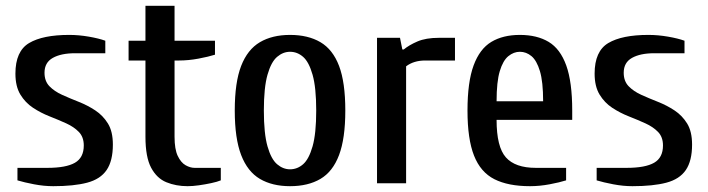

<svg xmlns="http://www.w3.org/2000/svg" viewBox="-20 -630 2433 660"><path d="M163 10Q131 10 97 3.5Q63 -3 40 -10V-53H143Q207 -53 237.5 -70.5Q268 -88 268 -130Q268 -159 251 -176.5Q234 -194 207.5 -206Q181 -218 150.5 -230Q120 -242 93.5 -259.5Q67 -277 50 -305Q33 -333 33 -377Q33 -454 80 -482Q127 -510 218 -510Q251 -510 285.5 -504Q320 -498 342 -490V-447H238Q190 -447 161.5 -431Q133 -415 133 -380Q133 -351 150 -333.5Q167 -316 193.5 -304Q220 -292 250.5 -280Q281 -268 307.5 -250.5Q334 -233 351 -205.5Q368 -178 368 -133Q368 -77 346.5 -45.5Q325 -14 279.5 -2Q234 10 163 10Z M625 10Q585 10 552 -3.5Q519 -17 499.5 -53.5Q480 -90 480 -160V-422H422V-490H480V-610H580V-490H719V-442Q697 -435 662.5 -428.5Q628 -422 595 -422H580V-160Q580 -117 591 -94Q602 -71 618 -62Q634 -53 649 -53H739V-10Q727 -5 706 -0.5Q685 4 663.5 7Q642 10 625 10Z M977 10Q916 10 873.5 -15Q831 -40 809 -97Q787 -154 787 -250Q787 -347 809 -403.5Q831 -460 873.5 -485Q916 -510 977 -510Q1039 -510 1081.5 -485Q1124 -460 1145.5 -403.5Q1167 -347 1167 -250Q1167 -154 1145.5 -97Q1124 -40 1081.5 -15Q1039 10 977 10ZM977 -48Q1002 -48 1022 -65.5Q1042 -83 1054.5 -127Q1067 -171 1067 -250Q1067 -329 1054.5 -373Q1042 -417 1022 -434.5Q1002 -452 977 -452Q953 -452 932.5 -434.5Q912 -417 899.5 -373Q887 -329 887 -250Q887 -171 899.5 -127Q912 -83 932.5 -65.5Q953 -48 977 -48Z M1276 0V-500H1355L1363 -460H1368Q1386 -475 1415 -487.5Q1444 -500 1489 -500H1544V-422H1441Q1422 -422 1405.5 -417Q1389 -412 1376 -402V0Z M1802 10Q1727 10 1679.5 -14Q1632 -38 1609.5 -95Q1587 -152 1587 -250Q1587 -348 1608 -405Q1629 -462 1669 -486Q1709 -510 1767 -510Q1826 -510 1866 -486Q1906 -462 1926.5 -405Q1947 -348 1947 -250V-218H1687Q1687 -125 1719 -89Q1751 -53 1822 -53H1926V-10Q1904 -3 1869.5 3.5Q1835 10 1802 10ZM1687 -282H1847Q1847 -349 1836 -385.5Q1825 -422 1807 -437Q1789 -452 1767 -452Q1746 -452 1727.5 -437Q1709 -422 1698 -385.5Q1687 -349 1687 -282Z M2154 10Q2122 10 2088 3.5Q2054 -3 2031 -10V-53H2134Q2198 -53 2228.5 -70.5Q2259 -88 2259 -130Q2259 -159 2242 -176.5Q2225 -194 2198.5 -206Q2172 -218 2141.5 -230Q2111 -242 2084.5 -259.5Q2058 -277 2041 -305Q2024 -333 2024 -377Q2024 -454 2071 -482Q2118 -510 2209 -510Q2242 -510 2276.5 -504Q2311 -498 2333 -490V-447H2229Q2181 -447 2152.5 -431Q2124 -415 2124 -380Q2124 -351 2141 -333.5Q2158 -316 2184.5 -304Q2211 -292 2241.5 -280Q2272 -268 2298.5 -250.5Q2325 -233 2342 -205.5Q2359 -178 2359 -133Q2359 -77 2337.5 -45.5Q2316 -14 2270.5 -2Q2225 10 2154 10Z"/></svg>

Font: Cuprum Medium
Style: Regular
Weight: 500
Designer: Jovanny Lemonad
Foundry: Jovanny Lemonad
Version: Version 3.000